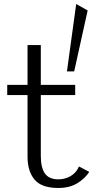

<svg xmlns="http://www.w3.org/2000/svg" viewBox="-20 -924 505 955"><path d="M270 11Q187 11 152 -30.5Q117 -72 117 -145V-451H16V-502H117V-700H183V-502H354V-451H183V-148Q183 -90 203.5 -61Q224 -32 270 -32Q303 -32 331 -48Q359 -64 373 -96L424 -69Q402 -35 363.5 -12Q325 11 270 11ZM349 -569H313L359 -904L416 -872Z"/></svg>

Font: Panamera
Style: Regular
Weight: 400
Designer: Bastien Sozeau
Foundry: NBR — Bastien Sozeau
Version: Version 3.002; ttfautohint (v1.8.4.7-5d5b);gftools[0.9.33]